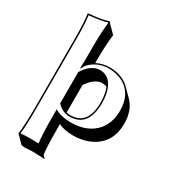

<svg xmlns="http://www.w3.org/2000/svg" viewBox="-229 -829 1138 1252"><g transform="rotate(30 339.5 -203.0)"><path d="M417.5 -319.3Q400.9 -325.2 383.8 -325.2Q336.4 -325.2 291.5 -269Q283.7 -259.3 277.3 -249.5V-43Q292.5 -39.1 306.2 -39.1Q436.5 -40.5 437 -208Q436.5 -276.9 417.5 -319.3ZM277.3 -415.5Q324.7 -438.5 373 -439Q468.8 -438.5 525.4 -382.3L582 -325.7Q639.2 -267.1 639.6 -168.5Q639.6 -25.4 525.4 34.7Q464.8 65.9 387.7 66.4Q318.8 65.9 277.3 44.4V88.4Q277.3 208 285.2 271L305.7 291.5Q304.7 291.5 208.5 288.6L150.4 291.5L129.4 288.6L73.2 231.9Q83 168 83 32.2V-481.9Q83 -614.3 73.2 -669.9L75.2 -672.9Q166 -679.7 216.8 -696.3Q220.2 -697.3 222.2 -698.2Q226.6 -697.8 228.5 -695.8Q230.5 -692.4 231 -688L287.6 -631.3Q277.8 -550.8 277.3 -443.4ZM210.9 32.2V-28.8L225.6 -21Q264.6 -0.5 331.1 0Q460.4 0 526.4 -80.1Q572.8 -137.7 573.2 -225.1Q573.2 -353.5 479.5 -404.3Q433.1 -428.7 373 -429.2Q303.7 -429.2 249.5 -385.7Q235.4 -374 228.5 -363.8L209 -332L210.9 -402.3V-500Q210.9 -608.4 220.7 -687Q175.3 -672.4 84 -663.6Q92.8 -605 92.8 -481.9V32.2Q92.8 160.6 84.5 223.6L94.2 225.1Q119.6 222.2 151.9 222.2Q175.8 222.2 219.7 223.6Q210.9 156.7 210.9 32.2ZM210.9 -309.1 212.4 -311.5Q254.4 -378.4 310.1 -390.1Q318.8 -392.1 327.1 -392.1Q397 -392.1 427.7 -320.3Q446.8 -275.4 446.8 -208Q444.8 -30.3 306.2 -28.8Q252.4 -29.8 213.9 -70.3L210.9 -73.2Z"/></g></svg>

Font: Linux Biolinum Shadow O
Style: Bold
Weight: 700
Designer: Philipp H. Poll
Foundry: Philipp H. Poll
Version: Version 0.9.2